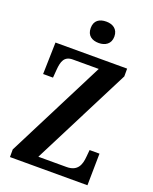

<svg xmlns="http://www.w3.org/2000/svg" viewBox="-168 -1021 887 1113"><g transform="rotate(20 275.5 -464.5)"><path d="M291 -797C330 -797 364 -817 364 -863C364 -910 330 -929 291 -929C249 -929 218 -910 218 -863C218 -817 249 -797 291 -797ZM34 0H512L515 -196H454L450 -153C446 -104 431 -58 362 -58H188L497 -666V-714H55L50 -518H111L115 -569C119 -619 130 -656 183 -656H343L34 -47Z"/></g></svg>

Font: Noto Serif Sinhala ExtraCondensed
Style: Bold
Weight: 700
Width: 2
Designer: Jelle Bosma - Monotype Design Team
Foundry: Monotype Imaging Inc.
Version: Version 2.007